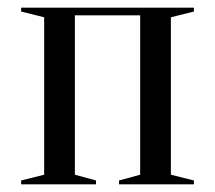

<svg xmlns="http://www.w3.org/2000/svg" viewBox="-20 -480 560 500"><path d="M35 -460H485V-450L425 -435V-25L485 -10V0H290V-10L345 -25V-440H175V-25L230 -10V0H35V-10L95 -25V-435L35 -450Z"/></svg>

Font: Oranienbaum
Style: Regular
Weight: 400
Designer: Oleg Pospelov and Jovanny Lemonad
Foundry: Oleg Pospelov and jovanny Lemonad
Version: Version 1.001; ttfautohint (v0.91) -l 8 -r 50 -G 200 -x 0 -w